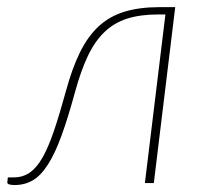

<svg xmlns="http://www.w3.org/2000/svg" viewBox="-27 -513 569 538"><path d="M157.5 -257Q175 -321.5 197 -366.2Q219 -411 249.5 -439.2Q280 -467.5 321.8 -480.2Q363.5 -493 420.5 -493H464L404 0H379L436.5 -472.5H416.5Q366 -472.5 329.2 -460.8Q292.5 -449 265.5 -423Q238.5 -397 219 -355.8Q199.5 -314.5 183.5 -256Q163.5 -182.5 145.2 -132.5Q127 -82.5 107.2 -51.8Q87.5 -21 65 -7.8Q42.5 5.5 14 5.5Q-7.5 5.5 -6.5 -2.5L-5 -16H12Q37 -16 56.5 -29.5Q76 -43 92.5 -72.2Q109 -101.5 124.5 -147.2Q140 -193 157.5 -257Z"/></svg>

Font: Lato Thin
Style: Italic
Weight: 200
Italic angle: -7°
Designer: Lukasz Dziedzic
Foundry: tyPoland Lukasz Dziedzic
Version: Version 2.007; 2014-02-27